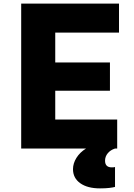

<svg xmlns="http://www.w3.org/2000/svg" viewBox="-20 -820 740 1060"><path d="M97 0V-800H637V-640H285V-475H587V-319H285V-160H627V0ZM532 220Q463 220 423 191.5Q383 163 383 114Q383 82 402 51.5Q421 21 455 0L534 -4L615 0Q590 8 575 26Q560 44 560 67Q560 104 597 104Q604 104 608.5 103.5Q613 103 615 102V212Q604 215 583.5 217.5Q563 220 532 220Z"/></svg>

Font: Martian Mono ExtraBold
Style: Regular
Weight: 800
Monospace: yes
Designer: Roman Shamin
Foundry: Evil Martians
Version: Version 1.000; ttfautohint (v1.8.4.7-5d5b)